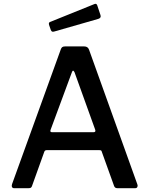

<svg xmlns="http://www.w3.org/2000/svg" viewBox="-20 -985 781 1005"><path d="M53 0Q46 0 43 -6Q40 -12 43 -21L298 -726Q301 -735 306 -738.5Q311 -742 320 -742H421Q440 -742 446 -725L699 -20Q702 -13 699 -6.5Q696 0 688 0H594Q581 0 577 -12L513 -190Q512 -195 509.5 -197Q507 -199 501 -199H224Q215 -199 212 -191L147 -10Q145 -5 141.5 -2.5Q138 0 130 0H53ZM470 -293Q483 -293 478 -307L370 -607Q366 -615 362.5 -615Q359 -615 356 -606L245 -306Q240 -293 252 -293ZM489 -957 506 -906Q511 -891 494 -886L264 -820Q257 -818 253 -819.5Q249 -821 246 -828L237 -854Q233 -867 242 -870L475 -964Q485 -968 489 -957Z"/></svg>

Font: Libre Franklin Medium
Style: Regular
Weight: 500
Designer: Pablo Impallari, Rodrigo Fuenzalida, Nhung Nguyen
Foundry: Impallari Type
Version: Version 3.000